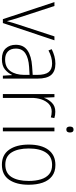

<svg xmlns="http://www.w3.org/2000/svg" viewBox="578 -1342 775 1970"><g transform="rotate(90 965.0 -357.5)"><path d="M177 0 2 -529H42L163 -159Q183 -98 196 -45H199Q206 -71 213.5 -98.5Q221 -126 232 -157L354 -529H394L217 0Z M634 -539Q712 -539 749.5 -495.5Q787 -452 787 -355V0H757L751 -94H749Q730 -52 692.5 -21Q655 10 586 10Q513 10 476.5 -30Q440 -70 440 -133Q440 -212 498 -252.5Q556 -293 663 -300L749 -306V-349Q749 -434 720.5 -469.5Q692 -505 632 -505Q600 -505 567 -496Q534 -487 498 -468L485 -501Q519 -518 556.5 -528.5Q594 -539 634 -539ZM666 -269Q576 -263 527.5 -230.5Q479 -198 479 -133Q479 -80 508.5 -51.5Q538 -23 591 -23Q671 -23 709.5 -76.5Q748 -130 749 -219V-274Z M1127 -538Q1163 -538 1192 -528L1185 -492Q1171 -496 1156.5 -498.5Q1142 -501 1126 -501Q1079 -501 1048 -472.5Q1017 -444 1000.5 -395.5Q984 -347 985 -288V0H946V-529H978L983 -424H985Q1000 -468 1035 -503Q1070 -538 1127 -538Z M1309 -725Q1327 -725 1333.5 -714.5Q1340 -704 1340 -688Q1340 -672 1333 -661.5Q1326 -651 1309 -651Q1293 -651 1286 -661.5Q1279 -672 1279 -688Q1279 -704 1286 -714.5Q1293 -725 1309 -725ZM1328 -529V0H1290V-529Z M1876 -265Q1876 -139 1825 -64.5Q1774 10 1670 10Q1569 10 1516.5 -64.5Q1464 -139 1464 -266Q1464 -395 1518 -467Q1572 -539 1673 -539Q1743 -539 1788 -504.5Q1833 -470 1854.5 -408.5Q1876 -347 1876 -265ZM1504 -266Q1504 -154 1544.5 -89.5Q1585 -25 1670 -25Q1757 -25 1797 -89Q1837 -153 1837 -265Q1837 -336 1820.5 -390Q1804 -444 1768 -474.5Q1732 -505 1673 -505Q1588 -505 1546 -442Q1504 -379 1504 -266Z"/></g></svg>

Font: Noto Sans Lao Looped SemiCondensed ExtraLight
Style: Regular
Weight: 200
Width: 4
Designer: Mark Frömberg, Ben Mitchell
Foundry: The Fontpad Ltd
Version: Version 1.002; ttfautohint (v1.8.4.7-5d5b)